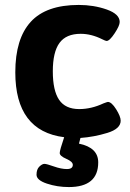

<svg xmlns="http://www.w3.org/2000/svg" viewBox="-20 -551 525 778"><path d="M469 -62Q469 -29 415 -12.5Q361 4 306 8L300 31Q378 47 378 107Q378 207 259 207Q212 207 170 193Q128 179 128 157Q128 135 139.5 124Q151 113 160 113Q169 113 198.5 123.5Q228 134 251 134Q275 134 275 117Q275 104 248.5 92.5Q222 81 222 69Q222 58 240 5Q42 -20 42 -258Q42 -394 104.5 -462.5Q167 -531 299 -531Q360 -531 412.5 -512.5Q465 -494 465 -462Q465 -447 444.5 -416Q424 -385 412 -385Q408 -385 394 -392Q350 -414 307 -414Q248 -414 221 -377Q194 -340 194 -262Q194 -184 219.5 -146.5Q245 -109 301 -109Q350 -109 399 -132Q415 -138 417 -138Q432 -138 450.5 -108.5Q469 -79 469 -62Z"/></svg>

Font: mmAsap
Style: Bold
Weight: 700
Designer: Pablo Cosgaya
Foundry: Omnibus-Type
Version: Version 1.001